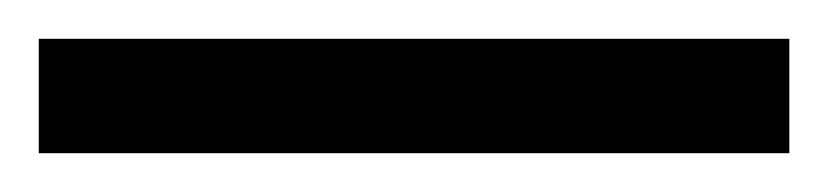

<svg xmlns="http://www.w3.org/2000/svg" viewBox="-25 -839 427 99"><path d="M-5 -760H382V-819H-5Z"/></svg>

Font: Noto Serif Sinhala ExtraCondensed ExtraBold
Style: Regular
Weight: 800
Width: 2
Designer: Jelle Bosma - Monotype Design Team
Foundry: Monotype Imaging Inc.
Version: Version 2.007